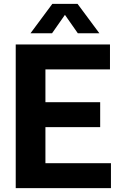

<svg xmlns="http://www.w3.org/2000/svg" viewBox="-20 -969 622 989"><path d="M61 0V-740H546.5V-611.5H214V-442.5H496V-314H214V-128.5H551.5V0ZM137 -797.5 249.5 -949H379.5L492 -797.5H381L314.5 -892.5L248 -797.5Z"/></svg>

Font: Encode Sans SemiCondensed SemiCondensed
Style: Bold
Weight: 700
Width: 4
Designer: Multiple Designers
Foundry: Impallari Type
Version: Version 3.000; ttfautohint (v1.8.3) -l 8 -r 50 -G 200 -x 14 